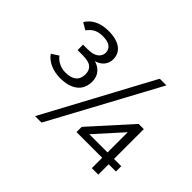

<svg xmlns="http://www.w3.org/2000/svg" viewBox="-151 -946 1216 1216"><g transform="rotate(45 456.5 -338.0)"><path d="M332 24.9H273.9L665 -701.2H724.6ZM819.3 -89.4V3.4H761.2V-89.4H531.2V-136.2L772.9 -404.3H819.3V-137.2H884.3V-89.4ZM761.2 -318.4 598.1 -137.2H761.2ZM376 -386.2Q376 -323.2 333.3 -290.3Q290.5 -257.3 214.4 -257.3Q193.4 -257.3 171.6 -261.5Q149.9 -265.6 130.1 -273.9Q110.4 -282.2 93.5 -295.2Q76.7 -308.1 64.9 -325.2L112.3 -355.5Q129.4 -332.5 156.5 -319.3Q183.6 -306.2 211.9 -306.2Q263.7 -306.2 288.3 -327.4Q313 -348.6 313 -388.2Q313 -424.8 290.3 -443.1Q267.6 -461.4 214.4 -461.4H168.9V-510.3H208Q259.3 -510.3 283.2 -528.8Q307.1 -547.4 307.1 -576.2Q307.1 -604 285.9 -620.6Q264.6 -637.2 220.2 -637.2Q185.1 -637.2 160.2 -625Q135.3 -612.8 115.2 -584.5L68.4 -612.3Q77.6 -627.4 91.3 -640.9Q105 -654.3 123.8 -664.6Q142.6 -674.8 167 -680.7Q191.4 -686.5 222.2 -686.5Q261.2 -686.5 289.3 -678.2Q317.4 -669.9 335.2 -655.8Q353 -641.6 361.6 -622.3Q370.1 -603 370.1 -580.6Q370.1 -548.8 351.6 -524.7Q333 -500.5 295.9 -489.3Q332.5 -479 354.2 -452.6Q376 -426.3 376 -386.2Z"/></g></svg>

Font: Clear Sans Light
Style: Regular
Weight: 300
Foundry: Intel Corporation
Version: Version 1.00